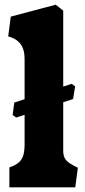

<svg xmlns="http://www.w3.org/2000/svg" viewBox="-20 -800 365 820"><path d="M85 -185V-548Q85 -574 78 -593Q71 -612 55.2 -625Q39.5 -638 15 -644.5L26 -729L218 -780L250 -754.5V-155.5Q250 -129.5 263 -115.2Q276 -101 308 -86L312.5 -83.5L301.5 0H20V-85Q46 -94 59.8 -105.8Q73.5 -117.5 79.2 -135.8Q85 -154 85 -185ZM49 -298 34 -309 41 -362 286 -442 301 -431 292 -377Z"/></svg>

Font: TMT Limkin
Style: Regular
Weight: 400
Designer: Gabriel Drozdov
Version: Version 1.000;Glyphs 3.1.2 (3151)